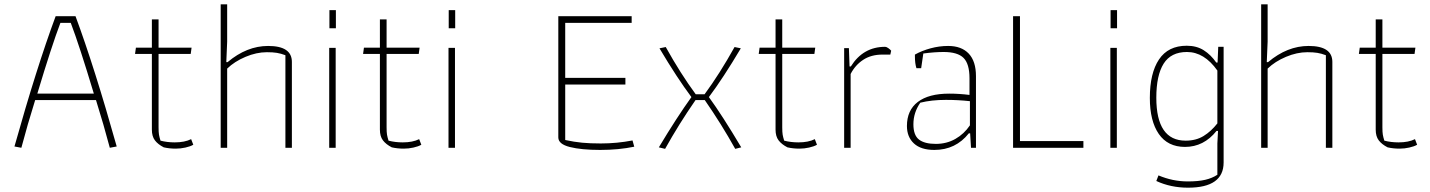

<svg xmlns="http://www.w3.org/2000/svg" viewBox="-20 -685 6627 890"><path d="M47 -6Q150 -373 238 -610H330Q418 -373 521 -6L489 0Q461 -106 425 -221H143Q107 -106 79 0ZM415 -251Q348 -474 308 -579H260Q220 -474 153 -251Z M739 -2Q712 -16 698 -34.5Q684 -53 684 -84V-435H606L610 -464H684V-595H715V-464H868L864 -435H715V-95Q715 -72 717 -60.5Q719 -49 724 -33Q755 -25 790 -25Q836 -25 866 -40L876 -14Q862 -6 839.5 -1Q817 4 795 4Q765 4 739 -2Z M1003 -665H1033V-492L1029 -397H1035Q1124 -472 1223 -472Q1333 -472 1333 -398V0H1303V-429Q1282 -437 1263.5 -440Q1245 -443 1217 -443Q1169 -443 1118 -421.5Q1067 -400 1033 -367V0H1003Z M1507 -638H1537V-554H1507ZM1506 -463H1536V0H1506Z M1796 -2Q1769 -16 1755 -34.5Q1741 -53 1741 -84V-435H1663L1667 -464H1741V-595H1772V-464H1925L1921 -435H1772V-95Q1772 -72 1774 -60.5Q1776 -49 1781 -33Q1812 -25 1847 -25Q1893 -25 1923 -40L1933 -14Q1919 -6 1896.5 -1Q1874 4 1852 4Q1822 4 1796 -2Z M2060 -638H2090V-554H2060ZM2059 -463H2089V0H2059Z M2568 -48V-610H2908V-579H2600V-324H2879V-293H2600V-36Q2642 -27 2678.5 -23.5Q2715 -20 2765 -20Q2840 -20 2912 -34L2920 -5Q2848 10 2762 10Q2675 10 2621.5 -3.5Q2568 -17 2568 -48Z M3034 -2Q3118 -142 3185 -235Q3119 -323 3037 -461L3066 -467Q3135 -343 3205 -248H3246Q3316 -343 3385 -467L3414 -461Q3332 -323 3266 -235Q3328 -150 3416 -2L3388 5Q3324 -110 3247 -221H3204Q3127 -110 3063 5Z M3630 -2Q3603 -16 3589 -34.5Q3575 -53 3575 -84V-435H3497L3501 -464H3575V-595H3606V-464H3759L3755 -435H3606V-95Q3606 -72 3608 -60.5Q3610 -49 3615 -33Q3646 -25 3681 -25Q3727 -25 3757 -40L3767 -14Q3753 -6 3730.5 -1Q3708 4 3686 4Q3656 4 3630 -2Z M3893 -462H3915L3918 -377H3924Q3981 -468 4083 -468Q4089 -468 4097.5 -462Q4106 -456 4111 -450L4107 -432H4071Q4018 -432 3981 -407.5Q3944 -383 3923 -342V0H3893Z M4184 -101Q4184 -174 4234.5 -212.5Q4285 -251 4380 -251Q4426 -251 4474 -245V-322Q4474 -389 4446.5 -416.5Q4419 -444 4354 -444Q4312 -444 4260 -437L4250 -369H4228Q4221 -391 4221 -423V-432Q4253 -450 4293.5 -461Q4334 -472 4375 -472Q4437 -472 4470.5 -436.5Q4504 -401 4504 -332V0H4481L4477 -67H4471Q4410 10 4311 10Q4249 10 4216.5 -20Q4184 -50 4184 -101ZM4476 -104V-216Q4421 -222 4365 -222Q4298 -222 4246 -209Q4214 -163 4214 -109Q4214 -58 4240 -38Q4266 -18 4318 -18Q4368 -18 4408.5 -41Q4449 -64 4476 -104Z M4676 -610H4708V-31H5002V0H4676Z M5128 -638H5158V-554H5128ZM5127 -463H5157V0H5127Z M5340 154 5350 128Q5416 156 5486 156Q5534 156 5566.5 148.5Q5599 141 5623 125V-20L5626 -78H5619Q5560 -4 5473 -4Q5393 -4 5351.5 -64Q5310 -124 5310 -231Q5310 -346 5352.5 -409.5Q5395 -473 5481 -473Q5527 -473 5560 -452Q5593 -431 5618 -395H5624L5627 -468H5652V68Q5652 185 5487 185Q5407 185 5340 154ZM5623 -113V-358Q5562 -444 5482 -444Q5408 -444 5374 -390Q5340 -336 5340 -232Q5340 -33 5476 -33Q5524 -33 5559 -54.5Q5594 -76 5623 -113Z M5826 -665H5856V-492L5852 -397H5858Q5947 -472 6046 -472Q6156 -472 6156 -398V0H6126V-429Q6105 -437 6086.5 -440Q6068 -443 6040 -443Q5992 -443 5941 -421.5Q5890 -400 5856 -367V0H5826Z M6412 -2Q6385 -16 6371 -34.5Q6357 -53 6357 -84V-435H6279L6283 -464H6357V-595H6388V-464H6541L6537 -435H6388V-95Q6388 -72 6390 -60.5Q6392 -49 6397 -33Q6428 -25 6463 -25Q6509 -25 6539 -40L6549 -14Q6535 -6 6512.5 -1Q6490 4 6468 4Q6438 4 6412 -2Z"/></svg>

Font: Athiti ExtraLight
Style: Regular
Weight: 250
Version: Version 1.032